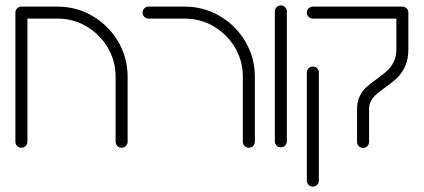

<svg xmlns="http://www.w3.org/2000/svg" viewBox="-20 -543 1569 711"><path d="M37 -18.1V-496.3H81.5V-18.1Q81.5 -8.9 75 -2.4Q68.5 4.1 59.3 4.1Q50 4.1 43.5 -2.4Q37 -8.9 37 -18.1ZM430.4 4.1Q421.1 4.1 414.6 -2.4Q408.1 -8.9 408.1 -18.1V-259.3Q408.1 -317.4 379.1 -366.7Q350 -415.9 300.7 -445Q251.5 -474.1 193.3 -474.1H59.3Q50 -474.1 43.5 -480.6Q37 -487 37 -496.3Q37 -505.6 43.5 -512Q50 -518.5 59.3 -518.5H193.3Q263.3 -518.5 323 -483.5Q382.6 -448.5 417.6 -388.9Q452.6 -329.3 452.6 -259.3V-18.1Q452.6 -8.9 446.1 -2.4Q439.6 4.1 430.4 4.1Z M901.5 4.1Q892.2 4.1 885.7 -2.4Q879.3 -8.9 879.3 -18.1V-259.3Q879.3 -317.4 850.2 -366.7Q821.1 -415.9 771.9 -445Q722.6 -474.1 664.4 -474.1H530.4Q521.1 -474.1 514.6 -480.6Q508.1 -487 508.1 -496.3Q508.1 -505.6 514.6 -512Q521.1 -518.5 530.4 -518.5H664.4Q734.4 -518.5 794.1 -483.5Q853.7 -448.5 888.7 -388.9Q923.7 -329.3 923.7 -259.3V-18.1Q923.7 -8.9 917.2 -2.4Q910.7 4.1 901.5 4.1Z M997.8 -19.6V-500.7Q997.8 -510 1004.3 -516.5Q1010.7 -523 1020 -523Q1029.3 -523 1035.7 -516.5Q1042.2 -510 1042.2 -500.7V-19.6Q1042.2 -10.4 1035.7 -3.9Q1029.3 2.6 1020 2.6Q1010.7 2.6 1004.3 -3.9Q997.8 -10.4 997.8 -19.6Z M1302.2 -17.4V-138.9Q1302.2 -166.7 1312 -186.7Q1321.9 -206.7 1336.3 -220Q1350.7 -233.3 1375.2 -250.4Q1399.3 -267.8 1413.7 -280.9Q1428.1 -294.1 1438 -313.9Q1447.8 -333.7 1447.8 -361.5V-496.3Q1447.8 -505.6 1454.3 -512Q1460.7 -518.5 1470 -518.5Q1479.3 -518.5 1485.7 -512Q1492.2 -505.6 1492.2 -496.3V-361.5Q1492.2 -323.7 1480 -297.2Q1467.8 -270.7 1450.4 -254.3Q1433 -237.8 1405.6 -218.5Q1385.2 -203.7 1373.7 -193.7Q1362.2 -183.7 1354.4 -170.2Q1346.7 -156.7 1346.7 -138.9V-17.4Q1346.7 -8.1 1340.2 -1.7Q1333.7 4.8 1324.4 4.8Q1315.2 4.8 1308.7 -1.7Q1302.2 -8.1 1302.2 -17.4ZM1116.3 125.9V-274.4Q1116.3 -283.7 1122.8 -290.2Q1129.3 -296.7 1138.5 -296.7Q1147.8 -296.7 1154.3 -290.2Q1160.7 -283.7 1160.7 -274.4V125.9Q1160.7 135.2 1154.3 141.7Q1147.8 148.1 1138.5 148.1Q1129.3 148.1 1122.8 141.7Q1116.3 135.2 1116.3 125.9ZM1116.3 -496.3Q1116.3 -505.6 1122.8 -512Q1129.3 -518.5 1138.5 -518.5H1467.4Q1476.7 -518.5 1483.1 -512Q1489.6 -505.6 1489.6 -496.3Q1489.6 -487 1483.1 -480.6Q1476.7 -474.1 1467.4 -474.1H1138.5Q1129.3 -474.1 1122.8 -480.6Q1116.3 -487 1116.3 -496.3Z"/></svg>

Font: 26F Galaxy Hebrew
Style: Regular
Weight: 400
Designer: C₂₉H₂₅N₃O₅
Version: Version 1.000